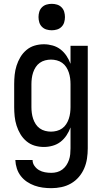

<svg xmlns="http://www.w3.org/2000/svg" viewBox="-20 -759 540 1002"><path d="M248 223Q225 223 203 220Q181 217 160 209.5Q139 202 120.5 189.5Q102 177 88.5 159.5Q75 142 68 120.5Q61 99 60 76H150Q150 93 160 107Q170 121 184 129Q198 137 214.5 140Q231 143 248 143Q263 143 278 139Q293 135 305.5 125.5Q318 116 326.5 103Q335 90 340 75.5Q345 61 346.5 45.5Q348 30 348 15V-94Q340 -72 327 -52.5Q314 -33 296 -19Q278 -5 255 1.5Q232 8 209 8Q184 8 160.5 1Q137 -6 118 -22Q99 -38 86.5 -59Q74 -80 66.5 -103.5Q59 -127 56.5 -151.5Q54 -176 54 -200V-320Q54 -344 56.5 -368.5Q59 -393 66.5 -416.5Q74 -440 86.5 -461Q99 -482 118 -498Q137 -514 160.5 -521Q184 -528 209 -528Q232 -528 255 -521.5Q278 -515 296 -501Q314 -487 327 -467.5Q340 -448 348 -426V-520H438V15Q438 42 434 68.5Q430 95 419.5 119.5Q409 144 391.5 164.5Q374 185 350.5 198.5Q327 212 300.5 217.5Q274 223 248 223ZM246 -72Q261 -72 276.5 -76Q292 -80 304.5 -89Q317 -98 325.5 -111Q334 -124 339 -139Q344 -154 346 -169.5Q348 -185 348 -200V-320Q348 -335 346 -350.5Q344 -366 339 -381Q334 -396 325.5 -409Q317 -422 304.5 -431Q292 -440 276.5 -444Q261 -448 246 -448Q231 -448 215.5 -444Q200 -440 187.5 -431Q175 -422 166.5 -409Q158 -396 153 -381Q148 -366 146 -350.5Q144 -335 144 -320V-200Q144 -185 146 -169.5Q148 -154 153 -139Q158 -124 166.5 -111Q175 -98 187.5 -89Q200 -80 215.5 -76Q231 -72 246 -72ZM250 -601Q236 -601 222.5 -605Q209 -609 199 -619Q189 -629 185 -642.5Q181 -656 181 -670Q181 -684 185 -697.5Q189 -711 199 -721Q209 -731 222.5 -735Q236 -739 250 -739Q264 -739 277.5 -735Q291 -731 301 -721Q311 -711 315 -697.5Q319 -684 319 -670Q319 -656 315 -642.5Q311 -629 301 -619Q291 -609 277.5 -605Q264 -601 250 -601Z"/></svg>

Font: Iosevka Term Curly Medium
Style: Regular
Weight: 500
Designer: Belleve Invis
Foundry: Belleve Invis
Version: Version 32.3.0